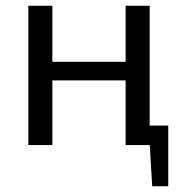

<svg xmlns="http://www.w3.org/2000/svg" viewBox="-20 -507 629 671"><path d="M568 -68V0H448L447 -68ZM568 -5V144H512L503 -5ZM163 -487V0H79V-487ZM428 -291V-226H157V-291ZM503 -487V0H419V-487Z"/></svg>

Font: Exo 2
Style: Regular
Weight: 400
Designer: Natanael Gama
Foundry: Natanael Gama
Version: Version 2.010